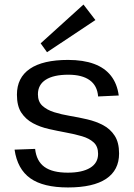

<svg xmlns="http://www.w3.org/2000/svg" viewBox="-20 -809 583 836"><path d="M276 7.2Q168.2 7.2 112 -32.7Q55.7 -72.7 43.4 -157.4L132.9 -160.7Q138.7 -107.4 173.5 -82.3Q208.3 -57.2 275.3 -57.2Q337.7 -57.2 372.4 -78.2Q407.1 -99.2 407.1 -139.1Q407.1 -171.5 387.8 -189Q368.6 -206.5 337.2 -215.7Q305.8 -225 268.3 -231.8Q230.8 -238.7 192.8 -247.3Q154.7 -255.8 123.4 -272.6Q92.1 -289.4 72.9 -318.4Q53.7 -347.4 53.7 -396.7Q53.7 -470.9 110.2 -509.5Q166.8 -548.1 276.3 -548.1Q342.7 -548.1 389.5 -530.8Q436.4 -513.5 463.3 -478.9Q490.2 -444.4 497 -393.2L407.2 -389Q403.6 -436.2 370.5 -459.9Q337.4 -483.7 277.6 -483.7Q213.5 -483.7 179.3 -461.9Q145.1 -440.1 145.1 -398.3Q145.1 -366.1 164.8 -348.2Q184.5 -330.3 215.9 -320.4Q247.3 -310.6 284.8 -304.3Q322.3 -298.1 359.9 -289.3Q397.4 -280.6 428.7 -264.2Q460 -247.7 479.2 -218.3Q498.5 -188.8 498.5 -140.6Q498.5 -68.1 442.2 -30.4Q385.9 7.2 276 7.2ZM395.4 -721.7 184.8 -581.6 157 -620.3 343.5 -789.2Z"/></svg>

Font: Pathway Extreme 8pt Thin 12pt
Style: Regular
Weight: 100
Version: Version 1.001;gftools[0.9.26]